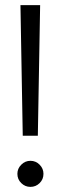

<svg xmlns="http://www.w3.org/2000/svg" viewBox="-20 -725 238 751"><path d="M69 -194 60 -705H137L128 -194ZM99 6Q78.3 6 63.2 -8.8Q48 -23.5 48 -45Q48 -65.7 63.2 -80.8Q78.3 -96 99 -96Q120 -96 135 -80.8Q150 -65.7 150 -45Q150 -23.5 135 -8.8Q120 6 99 6Z"/></svg>

Font: Red Hat Display
Style: Regular
Weight: 300
Designer: Pentagram, MCKL
Foundry: Pentagram, MCKL
Version: Version 1.023